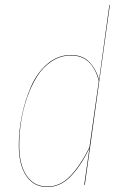

<svg xmlns="http://www.w3.org/2000/svg" viewBox="-20 -750 502 779"><path d="M423.8 -730H425.8L324.2 0H321.8L342.8 -147.9Q306.6 -75.2 265.6 -33.2Q224.6 8.8 171.9 8.8Q117.2 8.8 86.7 -36.1Q56.2 -81.1 56.2 -161.1Q56.2 -219.7 68.8 -281.2Q81.5 -342.8 106 -398.9Q130.4 -455.1 172.6 -491Q214.8 -526.9 268.1 -526.9Q314.9 -526.9 342.8 -498Q370.6 -469.2 381.8 -424.8ZM268.1 -524.9Q225.6 -524.9 189.7 -501.2Q153.8 -477.5 130.1 -439.5Q106.4 -401.4 89.6 -352.8Q72.8 -304.2 65.4 -255.6Q58.1 -207 58.1 -161.1Q58.1 -81.5 88.1 -37.4Q118.2 6.8 171.9 6.8Q224.1 6.8 264.6 -35.2Q305.2 -77.1 342.8 -151.9L380.9 -420.9Q354.5 -524.9 268.1 -524.9Z"/></svg>

Font: Fira Sans Compressed Two
Style: Italic
Weight: 100
Width: 3
Italic angle: -8°
Designer: Carrois Corporate & Edenspiekermann AG
Foundry: Carrois Corporate GbR & Edenspiekermann AG
Version: Version 4.203;PS 004.203;hotconv 1.0.88;makeotf.lib2.5.64775